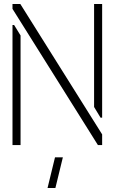

<svg xmlns="http://www.w3.org/2000/svg" viewBox="-20 -720 569 953"><path d="M216 213 253 61H292L255 213ZM466 0 42 -676V-700H81L487 -53V0ZM42 0V-596H50L82 -544V0ZM479 -136 447 -189V-700H487V-136Z"/></svg>

Font: Stick No Bills ExtraLight
Style: Regular
Weight: 200
Designer: Kosala Senevirathne, Siva Puranthara, Lasantha Premarathna, Tharique Azeez
Foundry: mooniak
Version: Version 2.000